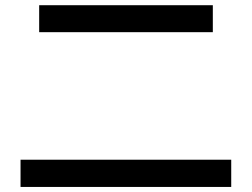

<svg xmlns="http://www.w3.org/2000/svg" viewBox="-20 -739 977 744"><path d="M131.8 -614.3V-718.8H804.7V-614.3ZM59.6 -14.6V-120.1H876V-14.6Z"/></svg>

Font: RobotoJAA
Style: Medium
Weight: 500
Version: Version 2.05; 2016-11-05